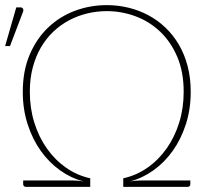

<svg xmlns="http://www.w3.org/2000/svg" viewBox="-23 -730 834 750"><path d="M262 -25Q271.5 -25 282 -24Q292.5 -23 303 -21.5Q254.5 -34 211.5 -64.8Q168.5 -95.5 136.2 -140.8Q104 -186 85 -244.5Q66 -303 66 -371.5Q66 -453 92.8 -516Q119.5 -579 164.8 -622.2Q210 -665.5 269.5 -687.8Q329 -710 394 -710Q437.5 -710 478.8 -700Q520 -690 556.5 -670.5Q593 -651 623.2 -622.2Q653.5 -593.5 675.5 -556Q697.5 -518.5 709.8 -472.2Q722 -426 722 -371.5Q722 -303 703 -244.5Q684 -186 651.8 -140.8Q619.5 -95.5 576.5 -64.8Q533.5 -34 485 -21.5Q495.5 -23 506 -24Q516.5 -25 526 -25H720.5V-10.5Q720.5 -6 717.8 -3Q715 0 709.5 0H458.5V-33.5Q510.5 -45 553.8 -75.5Q597 -106 628.2 -150.5Q659.5 -195 677 -251.2Q694.5 -307.5 694.5 -371.5Q694.5 -449 669.5 -507.8Q644.5 -566.5 602.8 -606.2Q561 -646 506.8 -666.2Q452.5 -686.5 394 -686.5Q355 -686.5 317.8 -677.5Q280.5 -668.5 247 -650.8Q213.5 -633 185.5 -606.5Q157.5 -580 137 -545Q116.5 -510 105 -466.5Q93.5 -423 93.5 -371.5Q93.5 -307.5 111 -251.2Q128.5 -195 159.8 -150.5Q191 -106 234.2 -75.5Q277.5 -45 329.5 -33.5V0H78.5Q73.5 0 70.5 -3Q67.5 -6 67.5 -10.5V-25ZM-3 -550 40.5 -701H58Q64 -701 66.8 -696Q69.5 -691 67 -684L16 -550Z"/></svg>

Font: Lato 2
Style: Regular
Weight: 200
Designer: Lukasz Dziedzic with Adam Twardoch and Botio Nikoltchev
Foundry: tyPoland Lukasz Dziedzic
Version: Version 2.015; 2015-08-06; http://www.latofonts.com/